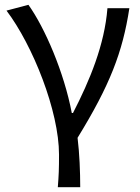

<svg xmlns="http://www.w3.org/2000/svg" viewBox="-20 -577 580 797"><path d="M220 200H313C313 137 310 60 302 -5C436 -223 489 -360 517 -543H426C414 -391 353 -244 283 -108H278C246 -277 166 -462 98 -557L7 -533C116 -389 225 -116 225 65C225 125 224 150 220 200Z"/></svg>

Font: Noto Sans CJK JP
Style: Regular
Weight: 400
Designer: Ryoko NISHIZUKA 西塚涼子 (kana, bopomofo & ideographs); Paul D. Hunt (Latin, Greek & Cyrillic); Sandoll Communications 산돌커뮤니
Foundry: Adobe
Version: Version 2.004;hotconv 1.0.118;makeotfexe 2.5.65603